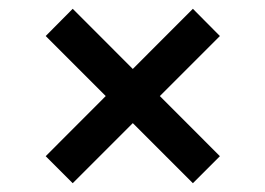

<svg xmlns="http://www.w3.org/2000/svg" viewBox="-20 -474 604 437"><path d="M84 -118.5 419 -454 480.5 -392 145.5 -57ZM84 -392 145.5 -454 480.5 -118.5 419 -57Z"/></svg>

Font: Newsreader 7pt Medium
Style: Regular
Weight: 500
Designer: Hugues Gentile
Foundry: Production Type
Version: Version 1.003